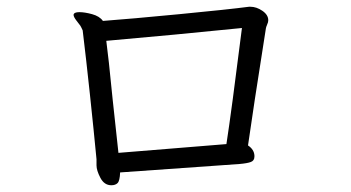

<svg xmlns="http://www.w3.org/2000/svg" viewBox="-20 -602 1040 569"><path d="M690 -116 336 -91Q335 -66 328.5 -59.5Q322 -53 310 -53Q289 -53 277.5 -75Q266 -97 266 -112V-130Q258 -214 246.5 -322Q235 -430 225 -512Q223 -517 221 -520.5Q219 -524 218 -526Q215 -530 206.5 -541Q198 -552 198 -558Q199 -566 215 -566Q231 -566 253 -560Q275 -554 285 -540Q366 -546 511.5 -560Q657 -574 718 -582H722Q740 -582 757.5 -570Q775 -558 775 -542Q775 -536 772 -530Q772 -529 770.5 -526Q769 -523 768 -518Q729 -271 715 -171Q733 -159 734 -141V-138Q734 -126 723.5 -122Q713 -118 690 -116ZM697 -519Q500 -499 295 -481Q301 -438 314 -306L331 -149L651 -175Q666 -272 697 -519Z"/></svg>

Font: Fusion Kai T
Style: Regular
Weight: 400
Designer: Fontworks Inc.
Version: Version 24.134;May 13, 2024